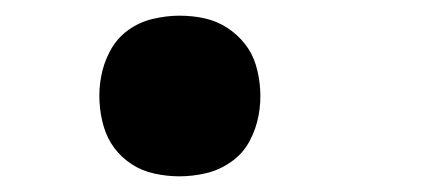

<svg xmlns="http://www.w3.org/2000/svg" viewBox="-20 -217 540 245"><path d="M209 8Q193 8 177 4.5Q161 1 148 -7.5Q135 -16 126 -28Q117 -40 112.5 -55Q108 -70 107 -86.5Q106 -103 109 -119Q112 -136 120.5 -152Q129 -168 143.5 -178.5Q158 -189 175.5 -193Q193 -197 209 -197Q226 -197 241.5 -193.5Q257 -190 270 -181.5Q283 -173 292.5 -161Q302 -149 306.5 -134Q311 -119 312 -102.5Q313 -86 310 -70Q307 -53 298.5 -37Q290 -21 275 -10.5Q260 0 243 4Q226 8 209 8Z"/></svg>

Font: Iosevka Slab Extrabold Oblique
Style: Regular
Weight: 800
Italic angle: -9°
Monospace: yes
Designer: Belleve Invis
Foundry: Belleve Invis
Version: Version 11.1.1; ttfautohint (v1.8.3)